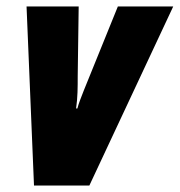

<svg xmlns="http://www.w3.org/2000/svg" viewBox="-20 -573 555 593"><path d="M85 0H256L515 -553H344L239 -294C232 -276 223 -254 219 -238H215C220 -272 220 -304 220 -337L223 -553H62Z"/></svg>

Font: Noto Sans UI Condensed Black
Style: Italic
Weight: 900
Width: 3
Italic angle: -192°
Designer: Monotype Design Team
Foundry: Monotype Imaging Inc.
Version: Version 1.901